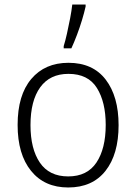

<svg xmlns="http://www.w3.org/2000/svg" viewBox="-20 -820 603 850"><path d="M282 10Q177 10 117.5 -63.5Q58 -137 58 -267Q58 -399 118.5 -470.5Q179 -542 283 -542Q391 -542 448 -467.5Q505 -393 505 -266Q505 -137 447 -63.5Q389 10 282 10ZM282 -39Q366 -39 407 -100.5Q448 -162 448 -267Q448 -368 409 -430.5Q370 -493 283 -493Q201 -493 158 -433.5Q115 -374 115 -266Q115 -161 156.5 -100Q198 -39 282 -39ZM262 -616Q269 -638 276.5 -671.5Q284 -705 290.5 -739Q297 -773 300 -800H359V-791Q353 -764 343 -731Q333 -698 320.5 -665Q308 -632 296 -606H262Z"/></svg>

Font: Noto Sans Mono SemiCondensed Light
Style: Regular
Weight: 300
Width: 4
Designer: Monotype Design Team
Foundry: Monotype Imaging Inc.
Version: Version 2.014; ttfautohint (v1.8.4.7-5d5b)